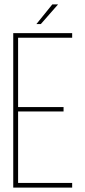

<svg xmlns="http://www.w3.org/2000/svg" viewBox="-20 -850 385 870"><path d="M217 -830H243L165 -741H145ZM62 -365H268V-345H62V-21H307V0H40V-700H307V-679H62Z"/></svg>

Font: Bebas Neue Light
Style: Regular
Weight: 300
Designer: Ryoichi Tsunekawa
Foundry: Ryoichi Tsunekawa
Version: Version 001.003; ttfautohint (v1.5.65-e2d9)